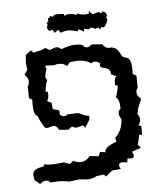

<svg xmlns="http://www.w3.org/2000/svg" viewBox="-45 -599 535 642"><g transform="rotate(-5 222.0 -278.0)"><path d="M46.9 -10.7 43.9 -25.9Q43.9 -38.1 50 -43.2Q56.2 -48.3 63.2 -50.3Q70.3 -52.2 76.4 -53.2Q82.5 -54.2 82.5 -58.6L82 -61Q94.2 -58.1 113.8 -58.1L149.9 -61.5L168.9 -54.2L180.7 -64Q193.8 -57.6 205.6 -57.6Q223.6 -57.6 236.8 -75.2L267.1 -71.8L272.9 -85.9L291.5 -83L291 -85.4Q291 -101.1 330.6 -115.2L327.6 -128.9Q351.1 -148.9 354 -188.5Q346.2 -199.7 346.2 -209Q346.2 -217.8 354 -224.1Q353.5 -256.8 341.3 -263.2Q349.6 -281.7 351.1 -303.2L342.8 -302.7L342.3 -311.5Q342.3 -326.2 349.1 -333.5L332 -341.3Q332 -353.5 326.7 -357.7Q321.3 -361.8 314.9 -363.5Q308.6 -365.2 303.2 -366.5Q297.9 -367.7 297.9 -374L299.3 -380.9Q290 -388.2 281.2 -388.2Q275.4 -388.2 270 -383.3Q252.9 -396 224.1 -396L199.2 -394L188.5 -381.8L174.8 -390.1Q167.5 -390.6 161.1 -391.1H160.2Q153.8 -391.1 144 -387.7Q129.9 -389.2 123 -389.2Q120.1 -389.2 118.7 -388.7Q115.7 -388.7 115.7 -386.2Q115.7 -383.3 119.1 -377.9Q112.8 -361.8 112.8 -352.5Q112.8 -344.2 118.2 -341.3Q110.8 -324.7 109.4 -301.3L116.7 -301.8L117.2 -292.5Q117.2 -278.3 111.3 -270.5L126 -263.2L127.4 -246.6Q127.4 -242.2 131.1 -241Q134.8 -239.7 138.9 -239Q143.1 -238.3 146.7 -236.6Q150.4 -234.9 150.4 -229.5L148.9 -222.7Q156.7 -215.3 164.6 -215.3Q169.9 -215.3 174.3 -220.2L206.1 -221.7Q216.3 -221.7 224.1 -216.3Q231.9 -210.9 247.1 -209.5V-196.8L230.5 -170.9L224.1 -179.2L199.7 -173.3L188.5 -177.7Q182.1 -177.7 174.8 -168.9L143.1 -171.4Q136.7 -186 124 -186L117.2 -184.6Q108.4 -181.2 103 -181.2Q98.1 -181.2 96.2 -184.1Q91.3 -189.9 88.6 -195.8Q85.9 -201.7 82.5 -206.8Q79.1 -211.9 75.7 -223.6Q62 -227.1 62 -266.1L62.5 -279.3L51.8 -286.1L51.3 -325.2Q56.2 -332.5 56.2 -341.3Q56.2 -353.5 43.9 -364.7L54.7 -380.9L51.8 -403.8L53.7 -430.2L72.3 -444.3L79.6 -436L107.4 -441.9L121.1 -448.2L134.8 -439.5L153.3 -446.8H163.6L174.8 -439.5Q201.2 -450.2 223.1 -450.2Q236.8 -450.2 245.1 -447.3Q251.5 -438 259.8 -438Q267.1 -438 275.9 -446.3L312 -443.8Q319.8 -429.7 333.5 -429.7L341.8 -430.7Q355 -427.2 360.1 -421.4Q365.2 -415.5 368.2 -409.4Q371.1 -403.3 374.8 -398.4Q378.4 -393.6 389.2 -391.6Q404.8 -388.2 404.8 -347.7L404.3 -335.9L416.5 -329.1L417 -290Q411.6 -281.2 411.6 -273.9Q411.6 -261.7 425.3 -251L413.1 -221.2L408.7 -200.7Q416 -191.9 416 -182.6Q416 -172.9 408.7 -163.6L418 -159.7V-130.4L408.7 -131.8L400.9 -98.1L410.6 -87.9L379.4 -77.1Q384.3 -68.8 384.3 -63Q384.3 -55.2 373.5 -55.2L362.8 -56.6L360.4 -43L345.2 -44.9Q332.5 -44.9 332.5 -36.1Q332.5 -30.8 336.9 -22.9L308.6 -20.5L285.2 -2L279.8 -9.3L253.9 -6.3Q241.7 2 221.7 2L198.2 -0.5L161.1 3.9Q145 0 126 0L99.1 1.5Q92.3 -5.9 84.5 -5.9Q75.7 -5.9 64 3.4ZM139.2 -547.4 145 -546.9V-553.2L153.3 -550.3Q155.3 -550.3 156 -551.3Q156.7 -552.2 158.2 -553.7Q159.7 -555.2 162.8 -556.2Q166 -557.1 172.9 -557.1L193.4 -555.7L192.4 -549.3Q201.7 -554.2 213.4 -554.2Q224.6 -554.2 235.8 -548.3L235.4 -554.2Q249 -548.3 262.2 -548.3Q272.9 -548.3 276.4 -550.3V-558.6L288.6 -546.4L309.1 -552.7L316.9 -546.9L320.8 -552.7Q333 -552.7 336.4 -537.6L332 -531.7L336.4 -524.4Q328.1 -499.5 318.4 -499.5L313 -501L309.1 -493.2L303.2 -501L293.5 -497.6L277.8 -503.4Q276.4 -498 269.5 -498Q261.2 -498 254.9 -501.5L255.9 -491.2L235.8 -501L234.4 -494.6L205.6 -500Q190.9 -500 176.3 -494.1L169.4 -504.9L156.7 -495.6Q151.4 -506.8 146 -506.8L139.2 -502.9Q132.3 -511.2 132.3 -516.6L135.3 -524.9L132.3 -532.7L137.7 -533.2Z"/></g></svg>

Font: Truetypewriter PolyglOTT
Style: Regular
Weight: 400
Designer: Sergey Beatoff a.k.a. Sam_T
Version: Version 3.76